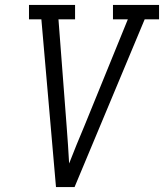

<svg xmlns="http://www.w3.org/2000/svg" viewBox="-20 -755 662 775"><path d="M206 0 147 -677H97V-735H283V-677H216L249 -245Q252 -207 254.5 -169.5Q257 -132 259 -95Q274 -133 289 -170.5Q304 -208 320 -245L496 -677H436V-735H622V-677H564L281 0Z"/></svg>

Font: Iosevka Slab LtExObl
Style: Regular
Weight: 300
Width: 7
Italic angle: -9°
Monospace: yes
Designer: Belleve Invis
Foundry: Belleve Invis
Version: Version 11.1.0; ttfautohint (v1.8.3)